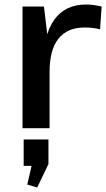

<svg xmlns="http://www.w3.org/2000/svg" viewBox="-20 -569 471 852"><path d="M80 -540H175L200 -331V0H80ZM172 -280Q172 -413 220.5 -481Q269 -549 362 -549Q379 -549 396.5 -546.5Q414 -544 431 -540L424 -439Q392 -447 356 -447Q279 -447 239.5 -397.5Q200 -348 200 -250ZM195 50V159L145 263L101 250L134 107L179 167H85V50Z"/></svg>

Font: Pathway Extreme 72pt SemiBold
Style: Regular
Weight: 600
Designer: Eduardo Rodriguez Tunni
Foundry: Eduardo Rodriguez Tunni
Version: Version 1.001;gftools[0.9.26]